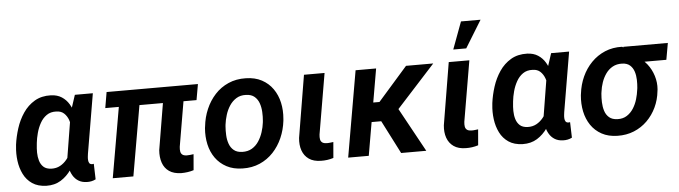

<svg xmlns="http://www.w3.org/2000/svg" viewBox="-48 -967 4152 1174"><g transform="rotate(-5 2028.0 -380.0)"><path d="M30.8 -245.1 31.7 -255.9Q38.1 -304.2 54.2 -354.7Q70.3 -405.3 98.9 -447.5Q127.4 -489.7 169.9 -514.9Q212.4 -540 270 -538.1Q309.1 -536.6 336.2 -519Q363.3 -501.5 380.4 -472.9Q397.5 -444.3 406.2 -409.7Q415 -375 417.7 -339.4Q420.4 -303.7 418.5 -272.9L416 -246.6Q408.7 -204.6 392.1 -158.9Q375.5 -113.3 348.6 -74.2Q321.8 -35.2 283.9 -11.7Q246.1 11.7 195.3 10.7Q143.1 9.3 108.9 -13.9Q74.7 -37.1 56.2 -74.5Q37.6 -111.8 31.7 -156.5Q25.9 -201.2 30.8 -245.1ZM159.2 -255.9 158.2 -245.6Q155.3 -222.2 155.5 -196Q155.8 -169.9 162.8 -146.2Q169.9 -122.6 186.5 -107.4Q203.1 -92.3 233.9 -90.8Q264.6 -89.8 288.3 -102.8Q312 -115.7 329.8 -137.9Q347.7 -160.2 358.9 -187Q370.1 -213.9 375.5 -240.2L380.4 -275.4Q381.8 -298.3 379.6 -325.7Q377.4 -353 368.4 -377.9Q359.4 -402.8 341.6 -419.4Q323.7 -436 294.4 -436.5Q259.3 -438 234.9 -420.9Q210.4 -403.8 194.8 -375.7Q179.2 -347.7 170.7 -315.7Q162.1 -283.7 159.2 -255.9ZM416.5 -528.3H526.9L464.8 -162.1Q463.9 -155.3 462.6 -144.5Q461.4 -133.8 462.2 -123.3Q462.9 -112.8 467.5 -105.2Q472.2 -97.7 483.4 -96.7Q486.3 -96.2 489.3 -96.9Q492.2 -97.7 495.1 -98.1L498 -2.4Q484.9 4.4 471.2 7.1Q457.5 9.8 442.4 9.3Q412.6 8.3 391.6 -4.9Q370.6 -18.1 358.2 -39.6Q345.7 -61 340.3 -87.2Q335 -113.3 335.9 -140.1L381.8 -422.4Z M1171.9 -528.3 1154.8 -431.2H594.7L611.3 -528.3ZM821.3 -528.3 729.5 0H603L694.8 -528.3ZM964.8 -528.3H1091.3L1027.8 -155.8Q1025.9 -138.7 1028.1 -126.5Q1030.3 -114.3 1039.1 -107.2Q1047.9 -100.1 1066.4 -99.6Q1076.7 -99.6 1087.2 -100.8Q1097.7 -102.1 1107.9 -103.5L1099.6 -5.9Q1081.1 0 1061.8 2.7Q1042.5 5.4 1023.4 5.4Q977.5 4.4 949.2 -15.1Q920.9 -34.7 909.2 -68.8Q897.5 -103 900.9 -146Z M1191.4 -255.9 1192.9 -266.1Q1198.7 -321.8 1220 -371.3Q1241.2 -420.9 1276.1 -459Q1311 -497.1 1359.1 -518.3Q1407.2 -539.6 1466.3 -538.1Q1522.9 -537.1 1564.2 -514.9Q1605.5 -492.7 1631.6 -455.3Q1657.7 -418 1668.2 -370.4Q1678.7 -322.8 1673.8 -270L1672.9 -259.3Q1666.5 -204.1 1645 -155Q1623.5 -106 1588.4 -68.4Q1553.2 -30.8 1505.4 -9.8Q1457.5 11.2 1398.9 9.8Q1342.8 8.8 1301.5 -13.2Q1260.3 -35.2 1234.1 -72Q1208 -108.9 1197.5 -156.2Q1187 -203.6 1191.4 -255.9ZM1318.4 -266.1 1317.4 -255.4Q1315.4 -230.5 1316.7 -202.1Q1317.9 -173.8 1326.7 -148.9Q1335.4 -124 1354.5 -108.2Q1373.5 -92.3 1405.8 -91.3Q1440.4 -90.3 1465.6 -105.2Q1490.7 -120.1 1507.3 -145.3Q1523.9 -170.4 1533.7 -200.7Q1543.5 -231 1546.9 -259.8L1547.9 -270Q1550.3 -294.9 1548.8 -323.7Q1547.4 -352.5 1538.6 -377.7Q1529.8 -402.8 1510.7 -419.2Q1491.7 -435.5 1459 -436.5Q1424.3 -438 1399.2 -422.4Q1374 -406.7 1357.4 -381.3Q1340.8 -356 1331.3 -325.4Q1321.8 -294.9 1318.4 -266.1Z M1822.8 -528.3H1949.2L1885.7 -155.8Q1883.8 -138.7 1886 -126.5Q1888.2 -114.3 1897.2 -107.2Q1906.2 -100.1 1924.3 -99.6Q1934.6 -99.1 1945.1 -100.6Q1955.6 -102.1 1965.8 -103L1957.5 -5.9Q1939 0 1919.7 2.7Q1900.4 5.4 1880.9 4.9Q1835.4 4.4 1807.1 -15.4Q1778.8 -35.2 1766.8 -69.1Q1754.9 -103 1759.3 -146Z M2265.6 -528.3 2174.3 0H2047.9L2139.6 -528.3ZM2616.2 -528.3 2320.8 -204.1H2184.6L2189 -322.3H2268.1L2449.2 -528.3ZM2373 0 2254.9 -231 2365.7 -294.9 2527.3 0Z M2711.4 -528.3H2837.9L2774.4 -155.8Q2772.5 -138.7 2774.7 -126.5Q2776.9 -114.3 2785.9 -107.2Q2794.9 -100.1 2813 -99.6Q2823.2 -99.1 2833.7 -100.6Q2844.2 -102.1 2854.5 -103L2846.2 -5.9Q2827.6 0 2808.3 2.7Q2789.1 5.4 2769.5 4.9Q2724.1 4.4 2695.8 -15.4Q2667.5 -35.2 2655.5 -69.1Q2643.6 -103 2647.9 -146ZM2745.6 -602.5 2807.6 -769.5H2927.7L2825.2 -602.5Z M2954.1 -245.1 2955.1 -255.9Q2961.4 -304.2 2977.5 -354.7Q2993.7 -405.3 3022.2 -447.5Q3050.8 -489.7 3093.3 -514.9Q3135.7 -540 3193.4 -538.1Q3232.4 -536.6 3259.5 -519Q3286.6 -501.5 3303.7 -472.9Q3320.8 -444.3 3329.6 -409.7Q3338.4 -375 3341.1 -339.4Q3343.8 -303.7 3341.8 -272.9L3339.4 -246.6Q3332 -204.6 3315.4 -158.9Q3298.8 -113.3 3272 -74.2Q3245.1 -35.2 3207.3 -11.7Q3169.4 11.7 3118.7 10.7Q3066.4 9.3 3032.2 -13.9Q2998 -37.1 2979.5 -74.5Q2960.9 -111.8 2955.1 -156.5Q2949.2 -201.2 2954.1 -245.1ZM3082.5 -255.9 3081.5 -245.6Q3078.6 -222.2 3078.9 -196Q3079.1 -169.9 3086.2 -146.2Q3093.3 -122.6 3109.9 -107.4Q3126.5 -92.3 3157.2 -90.8Q3188 -89.8 3211.7 -102.8Q3235.4 -115.7 3253.2 -137.9Q3271 -160.2 3282.2 -187Q3293.5 -213.9 3298.8 -240.2L3303.7 -275.4Q3305.2 -298.3 3303 -325.7Q3300.8 -353 3291.7 -377.9Q3282.7 -402.8 3264.9 -419.4Q3247.1 -436 3217.8 -436.5Q3182.6 -438 3158.2 -420.9Q3133.8 -403.8 3118.2 -375.7Q3102.5 -347.7 3094 -315.7Q3085.4 -283.7 3082.5 -255.9ZM3339.8 -528.3H3450.2L3388.2 -162.1Q3387.2 -155.3 3386 -144.5Q3384.8 -133.8 3385.5 -123.3Q3386.2 -112.8 3390.9 -105.2Q3395.5 -97.7 3406.7 -96.7Q3409.7 -96.2 3412.6 -96.9Q3415.5 -97.7 3418.5 -98.1L3421.4 -2.4Q3408.2 4.4 3394.5 7.1Q3380.9 9.8 3365.7 9.3Q3335.9 8.3 3314.9 -4.9Q3293.9 -18.1 3281.5 -39.6Q3269 -61 3263.7 -87.2Q3258.3 -113.3 3259.3 -140.1L3305.2 -422.4Z M3498.5 -255.4 3500 -265.6Q3506.3 -320.3 3528.3 -368.7Q3550.3 -417 3586.2 -453.9Q3622.1 -490.7 3669.9 -511Q3717.8 -531.2 3775.9 -529.3Q3790 -520 3801.5 -506.8Q3813 -493.7 3825.4 -480.7Q3837.9 -467.8 3855.5 -460Q3894.5 -441.4 3920.7 -408.2Q3946.8 -375 3959.5 -334Q3972.2 -293 3968.8 -251.5L3967.3 -240.2Q3961.9 -187.5 3940.2 -141.6Q3918.5 -95.7 3883.5 -61Q3848.6 -26.4 3802.2 -7.3Q3755.9 11.7 3700.7 10.7Q3644.5 9.8 3604 -12.5Q3563.5 -34.7 3538.3 -72Q3513.2 -109.4 3503.4 -156.5Q3493.7 -203.6 3498.5 -255.4ZM3626 -265.6 3624.5 -255.4Q3622.1 -230 3623 -201.9Q3624 -173.8 3631.8 -148.9Q3639.6 -124 3658.2 -107.9Q3676.8 -91.8 3709.5 -90.8Q3743.2 -89.8 3767.3 -105.5Q3791.5 -121.1 3807.6 -146.5Q3823.7 -171.9 3832.5 -201.9Q3841.3 -231.9 3844.7 -259.8L3846.2 -270Q3848.6 -293.5 3847.9 -320.3Q3847.2 -347.2 3839.6 -370.8Q3832 -394.5 3814.5 -410.2Q3796.9 -425.8 3766.1 -426.8Q3732.9 -427.7 3708 -413.8Q3683.1 -399.9 3666.3 -376.2Q3649.4 -352.5 3639.4 -323.5Q3629.4 -294.4 3626 -265.6ZM4056.2 -528.3 4038.1 -426.3H3765.1L3783.2 -528.3Z"/></g></svg>

Font: Roboto SemiBold
Style: Italic
Weight: 600
Designer: Christian Robertson
Foundry: Google
Version: Version 3.009; 2024